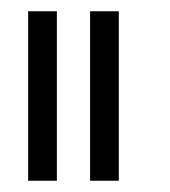

<svg xmlns="http://www.w3.org/2000/svg" viewBox="-20 -321 302 341"><path d="M30 0V-301H81V0ZM140 0V-301H191V0Z"/></svg>

Font: Chathura ExtraBold
Style: Regular
Weight: 800
Designer: Appaji Ambarisha Darbha
Foundry: Aditya Fonts
Version: Version 1.002 2016